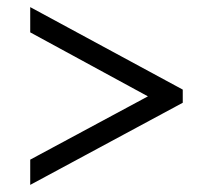

<svg xmlns="http://www.w3.org/2000/svg" viewBox="-20 -628 599 540"><path d="M65 -108V-179L396 -357L65 -537V-608L494 -376V-339Z"/></svg>

Font: Noto Serif Tibetan Medium
Style: Regular
Weight: 500
Designer: Monotype Design Team
Foundry: Monotype Imaging Inc.
Version: Version 2.103; ttfautohint (v1.8.4.7-5d5b)